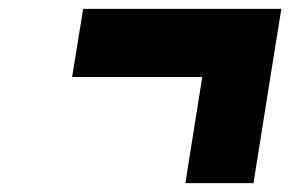

<svg xmlns="http://www.w3.org/2000/svg" viewBox="-20 -573 656 434"><path d="M399 -159 448 -467H602L553 -159ZM143 -399 168 -553H616L591 -399Z"/></svg>

Font: Exo Thin Black
Style: Italic
Weight: 900
Italic angle: -9°
Version: Version 2.000